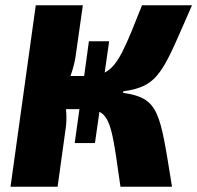

<svg xmlns="http://www.w3.org/2000/svg" viewBox="-20 -710 750 730"><path d="M448 -357 449 -363C588 -381 601 -443 710 -690H520C458 -534 430 -460 378 -434L395 -553H318L300 -421H248C258 -449 266 -479 269 -507L295 -690H116L20 0H199L231 -231C233 -250 233 -273 231 -295H282L264 -166H341L358 -285C403 -262 411 -191 438 0H634C588 -283 587 -337 448 -357Z"/></svg>

Font: Exo 2 Extra Bold
Style: Italic
Weight: 800
Italic angle: -8°
Designer: Natanael Gama
Version: Version 1.001;PS 001.001;hotconv 1.0.88;makeotf.lib2.5.64775